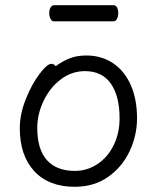

<svg xmlns="http://www.w3.org/2000/svg" viewBox="-20 -699 602 737"><path d="M169 -649Q169 -661 174 -670Q179 -679 188 -679H416Q425 -679 429.5 -670Q434 -661 434 -648Q434 -636 429 -626.5Q424 -617 415 -617H187Q179 -617 174 -626.5Q169 -636 169 -649ZM312 -486Q369 -486 413 -457Q457 -428 481.5 -373.5Q506 -319 506 -245Q506 -179 477.5 -118.5Q449 -58 395 -20Q341 18 267 18Q167 18 111.5 -42Q56 -102 56 -207Q56 -261 79 -318.5Q102 -376 131.5 -415Q161 -454 177 -454Q187 -454 194 -445Q218 -463 246 -474.5Q274 -486 312 -486ZM439 -245Q439 -330 405.5 -378Q372 -426 306 -426Q255 -426 213 -394Q171 -362 147 -311Q123 -260 123 -208Q123 -126 160 -84.5Q197 -43 267 -43Q315 -43 354.5 -69.5Q394 -96 416.5 -142Q439 -188 439 -245Z"/></svg>

Font: Fusion Kai T
Style: Regular
Weight: 400
Designer: Fontworks Inc.
Version: Version 24.134;May 13, 2024